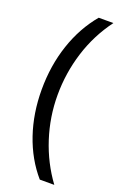

<svg xmlns="http://www.w3.org/2000/svg" viewBox="-166 -764 628 972"><g transform="rotate(20 148.0 -278.0)"><path d="M40 -273.9Q40 -403.3 77.9 -516.1Q115.7 -628.9 187 -713.9H266.1Q195.8 -619.6 160.4 -506.8Q125 -394 125 -274.9Q125 -157.7 161.1 -45.9Q197.3 65.9 265.1 158.2H187Q115.2 75.2 77.6 -35.6Q40 -146.5 40 -273.9Z"/></g></svg>

Font: Open Sans ACDW
Style: acdw
Weight: 400
Foundry: Ascender Corporation
Version: Version 1.10